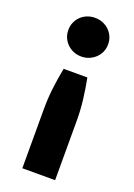

<svg xmlns="http://www.w3.org/2000/svg" viewBox="-135 -580 556 798"><g transform="rotate(20 143.0 -180.5)"><path d="M142.5 -526.5Q161 -526.5 177 -520Q193 -513.5 205 -502Q217 -490.5 223.8 -474.8Q230.5 -459 230.5 -441Q230.5 -423 223.8 -407.5Q217 -392 205 -380.5Q193 -369 177 -362.2Q161 -355.5 142.5 -355.5Q123.5 -355.5 107.5 -362.2Q91.5 -369 79.8 -380.5Q68 -392 61.2 -407.5Q54.5 -423 54.5 -441Q54.5 -459 61.2 -474.8Q68 -490.5 79.8 -502Q91.5 -513.5 107.5 -520Q123.5 -526.5 142.5 -526.5ZM71.5 164.5V-99Q71.5 -145 77 -190.5Q82.5 -236 91.5 -282.5H196.5Q205.5 -236 211 -190.5Q216.5 -145 216.5 -99V164.5Z"/></g></svg>

Font: Lato
Style: Regular
Weight: 900
Designer: Lukasz Dziedzic with Adam Twardoch and Botio Nikoltchev
Foundry: tyPoland Lukasz Dziedzic
Version: Version 2.010; 2014-09-01; http://www.latofonts.com/; ttfaut